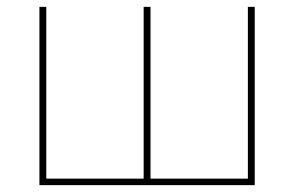

<svg xmlns="http://www.w3.org/2000/svg" viewBox="-20 -540 858 560"><path d="M95 0H723V-520H703V-19H419V-520H399V-19H115V-520H95Z"/></svg>

Font: Fixel Text Thin
Style: Regular
Weight: 100
Width: 4
Designer: AlfaBravo + MacPaw
Foundry: Kyrylo Tkachov, Marchela Mozhyna, Serhii Makarenko, Maria Weinstein, Zakhar Kryvoshyya
Version: Version 1.211